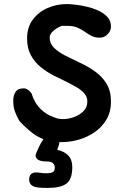

<svg xmlns="http://www.w3.org/2000/svg" viewBox="-20 -698 624 943"><path d="M283 0Q237 0 202 -11.5Q167 -23 137.5 -46Q108 -69 75 -104Q60 -131 52.5 -152.5Q45 -174 45 -204Q45 -228 56 -246Q67 -264 96 -264Q117 -264 135 -239Q140 -221 153 -197Q166 -173 192.5 -151Q219 -129 263 -116Q275 -113 290 -113Q316 -113 343.5 -123Q371 -133 390 -152Q409 -171 409 -199Q409 -223 393.5 -240Q378 -257 356.5 -269.5Q335 -282 317 -291Q282 -308 246 -326Q210 -344 180 -368.5Q150 -393 131.5 -427Q113 -461 113 -509Q113 -564 141 -601.5Q169 -639 213.5 -658.5Q258 -678 307 -678Q324 -678 350.5 -675Q377 -672 407 -665Q437 -658 464 -645.5Q491 -633 508 -614Q525 -595 525 -568Q525 -546 508.5 -529.5Q492 -513 470 -513Q446 -513 429 -522Q412 -531 396.5 -542Q381 -553 361 -562Q341 -571 312 -571H283Q258 -561 241 -545.5Q224 -530 224 -514Q224 -484 245.5 -463Q267 -442 301.5 -424.5Q336 -407 374.5 -389Q413 -371 447.5 -346.5Q482 -322 503.5 -286.5Q525 -251 525 -199Q525 -150 504 -113Q483 -76 448 -51Q413 -26 370 -13Q327 0 283 0ZM215 225Q160 225 146 218Q133 212 128 203Q123 194 123 184Q123 167 132 158Q141 149 155 149Q170 149 179.5 151Q189 153 209 153Q228 153 238.5 148Q249 143 249 126Q249 95 210 95Q181 95 168 87Q155 79 155 67Q155 60 158 54Q171 22 181 5Q191 -12 201 -27Q216 -48 236 -48Q250 -48 262 -39Q274 -30 274 -15Q274 -13 274 -10Q274 -7 273 -5Q271 8 269 15.5Q267 23 261 38Q295 45 315 65.5Q335 86 335 122Q335 183 306 204Q277 225 215 225Z"/></svg>

Font: Fuzzy Bubbles
Style: Bold
Weight: 700
Designer: Robert E. Leuschke
Foundry: Robert E. Leuschke
Version: Version 1.010; ttfautohint (v1.8.3)